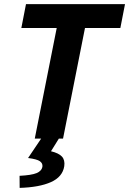

<svg xmlns="http://www.w3.org/2000/svg" viewBox="-20 -672 626 931"><path d="M148.6 0 255 -536.2H83.5L106 -651.8H586.1L563.6 -536.2H392.1L285.7 0ZM75.3 239.1 74.9 180.5Q132.8 177.6 157.6 167.3Q182.5 157 185.8 135.3Q187.4 119.7 173.3 109.7Q159.2 99.7 116.1 94.2L182 -3.6H267.7L227.3 61.4Q264.8 70.4 280.2 87.1Q295.7 103.8 291.6 133.9Q283.3 186 226.9 211.1Q170.5 236.2 75.3 239.1Z"/></svg>

Font: Source Sans Variable
Style: Italic
Weight: 200
Italic angle: -11°
Designer: Paul D. Hunt
Foundry: Adobe Systems Incorporated
Version: Version 3.006;hotconv 1.0.111;makeotfexe 2.5.65597